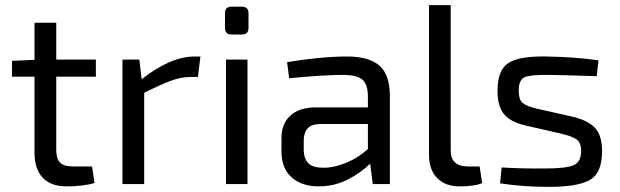

<svg xmlns="http://www.w3.org/2000/svg" viewBox="-20 -720 2424 751"><path d="M200 -420V-134Q200 -99 215 -84Q230 -69 266 -69H340L350 -4Q304 9 240 9Q179 9 147 -25Q115 -59 115 -123V-420H27V-482L115 -486V-631H200V-487H355V-420Z M764 -499 754 -419H726Q689 -419 649.5 -404.5Q610 -390 544 -357V0H459V-487H525L534 -410Q647 -499 742 -499Z M886 -694H926Q952 -694 952 -668V-611Q952 -585 926 -585H886Q860 -585 860 -611V-668Q860 -694 886 -694ZM948 0H864V-487H948Z M1111 -414 1103 -477Q1237 -499 1338 -499Q1423 -499 1464 -463.5Q1505 -428 1505 -343V0H1438L1428 -80Q1393 -45 1340.5 -18Q1288 9 1227 9Q1160 9 1120.5 -26.5Q1081 -62 1081 -127V-180Q1081 -237 1116.5 -268.5Q1152 -300 1216 -300H1419V-343Q1419 -389 1398 -408Q1377 -427 1320 -427Q1248 -427 1111 -414ZM1168 -168V-137Q1168 -99 1186 -81.5Q1204 -64 1244 -64Q1282 -63 1330.5 -82Q1379 -101 1419 -137V-235H1231Q1197 -234 1182.5 -217Q1168 -200 1168 -168Z M1743 -700V-134Q1742 -102 1759 -85.5Q1776 -69 1809 -69H1856L1866 -4Q1839 9 1777 9Q1722 9 1690 -23.5Q1658 -56 1658 -115V-700Z M2176 -197 2036 -229Q1976 -243 1951 -274Q1926 -305 1926 -365Q1926 -446 1968.5 -473.5Q2011 -501 2116 -499Q2233 -497 2321 -484L2314 -422Q2161 -427 2129 -427Q2055 -428 2032 -418Q2009 -408 2009 -365Q2009 -330 2024.5 -317Q2040 -304 2080 -295L2222 -263Q2282 -248 2308.5 -218.5Q2335 -189 2335 -129Q2335 -44 2288 -16.5Q2241 11 2127 11Q2025 11 1936 -3L1942 -65Q2027 -60 2110 -61Q2195 -61 2224 -74Q2253 -87 2253 -129Q2253 -162 2235.5 -174.5Q2218 -187 2176 -197Z"/></svg>

Font: Exo 2.0
Style: Regular
Weight: 400
Designer: Natanael Gama
Version: Version 1.001;PS 001.001;hotconv 1.0.70;makeotf.lib2.5.58329